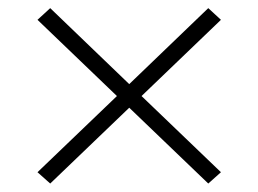

<svg xmlns="http://www.w3.org/2000/svg" viewBox="-20 -568 626 465"><path d="M101.6 -123.5 293 -307.1 484.4 -123.5 515.1 -150.9 322.8 -335.4 515.1 -520 484.4 -548.3 293 -364.3 101.6 -548.3 70.8 -520 263.2 -335.4 70.8 -150.9Z"/></svg>

Font: Cascadia Code PL ExtraLight
Style: Regular
Weight: 200
Monospace: yes
Designer: Aaron Bell
Foundry: Saja Typeworks
Version: Version 2404.023